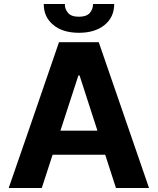

<svg xmlns="http://www.w3.org/2000/svg" viewBox="-20 -938 788 958"><path d="M188.5 0Q147.5 0 23.4 0Q86.9 -181.6 274.4 -727.5Q324.2 -727.5 472.7 -727.5Q536.1 -545.9 723.6 0Q682.6 0 558.6 0Q513.7 -140.6 377 -561.5Q375 -561.5 371.1 -561.5Q325.2 -420.9 188.5 0ZM178.7 -286.1Q275.4 -286.1 567.4 -286.1Q567.4 -255.9 567.4 -166Q469.7 -166 178.7 -166Q178.7 -196.3 178.7 -286.1ZM444.3 -918Q470.7 -918 549.8 -918Q549.8 -852.5 502 -813.5Q454.1 -774.4 374 -774.4Q293 -774.4 246.1 -813.5Q198.2 -852.5 198.2 -918Q233.4 -918 303.7 -918Q302.7 -893.6 319.3 -874Q335 -854.5 374 -854.5Q411.1 -854.5 427.7 -873Q444.3 -892.6 444.3 -918Z"/></svg>

Font: DeepSea
Style: Bold
Weight: 700
Designer: Stem
Version: Version 3.019;git-0a5106e0b